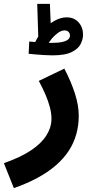

<svg xmlns="http://www.w3.org/2000/svg" viewBox="-55 -735 484 985"><path d="M16 230 -35 102Q51 72 104.5 36Q158 0 183.5 -41Q209 -82 209 -126Q209 -154 201 -184.5Q193 -215 178.5 -249Q164 -283 144 -320L275 -383Q310 -316 329.5 -255Q349 -194 349 -141Q349 -92 336.5 -47Q324 -2 298.5 37.5Q273 77 233 112Q193 147 139 176.5Q85 206 16 230ZM214 -451Q196 -451 171 -452.5Q146 -454 124.5 -456Q103 -458 92 -459L95 -522Q115 -520 147 -517.5Q179 -515 207 -515Q245 -515 266 -520Q287 -525 295.5 -533.5Q304 -542 304 -552Q304 -563 297 -571Q290 -579 276 -579Q260 -579 242.5 -566.5Q225 -554 210.5 -536.5Q196 -519 188 -502L124 -516Q142 -554 168.5 -583Q195 -612 226 -629Q257 -646 287 -646Q325 -646 348 -620.5Q371 -595 371 -557Q371 -535 359.5 -510.5Q348 -486 314 -468.5Q280 -451 214 -451ZM142 -523 136 -715H201L208 -544Z"/></svg>

Font: Farlight84_Sys_V01
Style: Bold
Weight: 700
Designer: Monotype Design Team, Nadine Chahine and Nizar Qandah
Foundry: Monotype Imaging Inc.
Version: Version 2.004;October 31, 2024;FontCreator 14.0.0.2814 64-bi